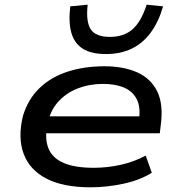

<svg xmlns="http://www.w3.org/2000/svg" viewBox="-20 -788 769 817"><path d="M365 9Q249 9 177.5 -28Q106 -65 80.5 -134Q55 -203 78 -296Q100 -367 148.5 -413.5Q197 -460 267.5 -483Q338 -506 425 -506Q506 -506 564 -480Q622 -454 649 -399Q676 -344 664 -255L660 -221H151L162 -293H598L570 -269Q580 -327 563.5 -362.5Q547 -398 509.5 -414.5Q472 -431 418 -431Q361 -431 310.5 -411.5Q260 -392 225.5 -352.5Q191 -313 181 -253L180 -251Q170 -192 188 -152.5Q206 -113 253.5 -93.5Q301 -74 379 -74Q436 -74 493 -86.5Q550 -99 600 -126L626 -53Q577 -22 506.5 -6.5Q436 9 365 9ZM431 -558Q368 -558 332 -581Q296 -604 283.5 -649Q271 -694 279 -761L353 -768Q345 -696 366 -663.5Q387 -631 448 -631Q507 -631 544 -663.5Q581 -696 604 -768L674 -761Q655 -695 621.5 -649.5Q588 -604 540.5 -581Q493 -558 431 -558Z"/></svg>

Font: Nunito Sans 7pt Expanded Medium
Style: Italic
Weight: 500
Width: 7
Italic angle: -9°
Designer: Vernon Adams
Foundry: Vernon Adams
Version: Version 3.101;gftools[0.9.27]